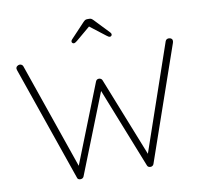

<svg xmlns="http://www.w3.org/2000/svg" viewBox="-93 -991 1160 1092"><g transform="rotate(-10 487.0 -445.0)"><path d="M939 -683 937 -673 708 -13Q706 -7 700.5 -3.5Q695 0 690 0Q674 0 670 -12L487 -474L304 -12Q299 0 283 0Q277 0 272 -3.5Q267 -7 266 -13L37 -673L35 -682Q35 -691 42 -696.5Q49 -702 57 -702Q63 -702 68.5 -698.5Q74 -695 76 -689L288 -77L468 -532Q473 -545 487 -545Q493 -545 498.5 -541.5Q504 -538 506 -532L687 -76L898 -689Q903 -702 918 -702Q927 -702 933 -697Q939 -692 939 -683ZM602 -781Q602 -776 598.5 -772.5Q595 -769 590 -769Q583 -769 571 -779L483 -847L401 -778Q389 -768 382 -768Q377 -768 373.5 -771.5Q370 -775 370 -780Q370 -786 376 -792L457 -878Q464 -885 468.5 -887.5Q473 -890 481 -890H491Q499 -890 503.5 -887.5Q508 -885 515 -878L596 -793Q602 -787 602 -781Z"/></g></svg>

Font: Quicksand Light
Style: Regular
Weight: 300
Designer: Andrew Paglinawan
Foundry: Andrew Paglinawan
Version: Version 3.000